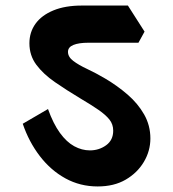

<svg xmlns="http://www.w3.org/2000/svg" viewBox="-20 -638 625 692"><path d="M332 34Q269 34 216 5Q163 -24 123.5 -75.5Q84 -127 62 -192L153 -245Q172 -192 196 -159Q220 -126 247.5 -111Q275 -96 304 -96Q337 -96 362.5 -114.5Q388 -133 388 -167Q388 -190 374.5 -207Q361 -224 335 -242Q309 -260 270 -283Q220 -313 178 -342Q136 -371 111 -404.5Q86 -438 86 -482Q86 -522 108 -552.5Q130 -583 172.5 -600.5Q215 -618 275 -618H441L501 -524L479 -484H299Q264 -484 244.5 -476Q225 -468 225 -451Q225 -433 244 -418.5Q263 -404 294 -389.5Q325 -375 359 -355Q403 -329 440 -297Q477 -265 499.5 -225.5Q522 -186 522 -139Q522 -94 498.5 -54.5Q475 -15 433 9.5Q391 34 332 34Z"/></svg>

Font: Eczar
Style: Bold
Weight: 700
Designer: Vaibhav Singh
Foundry: Rosetta Type Foundry
Version: Version 2.000